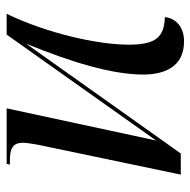

<svg xmlns="http://www.w3.org/2000/svg" viewBox="-18 -558 586 591"><g transform="rotate(-90 275.5 -263.0)"><path d="M443 10C484 10 513 -11 518 -49C456 -51 433 -77 433 -160C433 -258 469 -414 528 -536H464L138 -76L237 -536H66L64 -526H75C110 -526 131 -520 131 -486C131 -474 128 -458 125 -440L33 0H98L436 -476C379 -337 341 -211 341 -116C341 -47 367 10 443 10Z"/></g></svg>

Font: Noto Serif Display SemiCondensed
Style: Italic
Weight: 400
Width: 4
Italic angle: -12°
Designer: Monotype Design Team
Foundry: Monotype Imaging Inc.
Version: Version 2.009